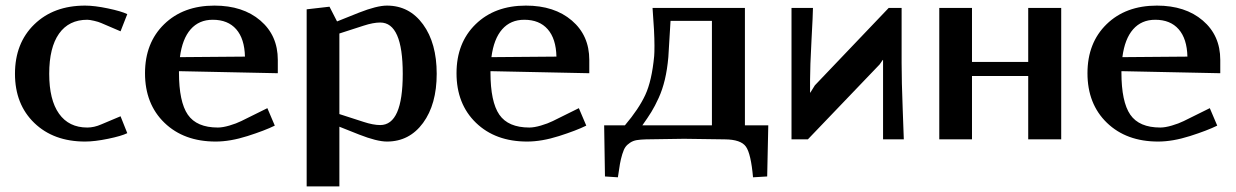

<svg xmlns="http://www.w3.org/2000/svg" viewBox="-20 -495 4390 682"><path d="M432.1 -444.8 408.2 -383.8 339.8 -413.1Q330.1 -417.5 314.2 -421.1Q298.3 -424.8 290 -424.8Q224.6 -424.8 189.7 -375.5Q154.8 -326.2 154.8 -232.9Q154.8 -140.1 189.7 -91.1Q224.6 -42 290 -42Q314.5 -42 339.8 -53.2L408.2 -82L432.1 -22Q411.1 -11.7 363.8 -2Q316.4 7.8 282.2 7.8Q170.4 7.8 101.8 -58.3Q33.2 -124.5 33.2 -232.9Q33.2 -341.8 101.8 -408.4Q170.4 -475.1 282.2 -475.1Q315.9 -475.1 363.5 -465.1Q411.1 -455.1 432.1 -444.8Z M619.1 -292 850.1 -293.9Q848.6 -357.4 819.1 -391.1Q789.6 -424.8 735.8 -424.8Q687 -424.8 657.2 -390.9Q627.4 -356.9 619.1 -292ZM615.7 -242.2V-237.8Q615.7 -133.3 647.2 -87.6Q678.7 -42 753.9 -42Q771 -42 795.2 -49.1Q819.3 -56.2 836.9 -64.9L929.7 -110.8L956.1 -48.8Q920.4 -31.2 859.1 -11.7Q797.9 7.8 746.1 7.8Q633.3 7.8 564.2 -58.8Q495.1 -125.5 495.1 -234.9Q495.1 -342.8 563 -408.9Q630.9 -475.1 741.7 -475.1Q842.8 -475.1 904.8 -422.1Q966.8 -369.1 966.8 -282.2V-234.9Z M1069.3 -461.9 1150.4 -471.2 1177.2 -418.9 1255.4 -450.2Q1318.8 -475.1 1354.5 -475.1Q1434.1 -475.1 1482.7 -408.4Q1531.2 -341.8 1531.2 -232.9Q1531.2 -124.5 1482.7 -58.3Q1434.1 7.8 1354.5 7.8Q1318.8 7.8 1255.4 -17.1L1185.5 -44.9V167H1069.3ZM1185.5 -376V-89.8L1271.5 -62Q1305.7 -50.8 1330.6 -50.8Q1410.6 -50.8 1410.6 -232.9Q1410.6 -415 1330.6 -415Q1305.7 -415 1271.5 -403.8Z M1725.6 -292 1956.5 -293.9Q1955.1 -357.4 1925.5 -391.1Q1896 -424.8 1842.3 -424.8Q1793.5 -424.8 1763.7 -390.9Q1733.9 -356.9 1725.6 -292ZM1722.2 -242.2V-237.8Q1722.2 -133.3 1753.7 -87.6Q1785.2 -42 1860.4 -42Q1877.4 -42 1901.6 -49.1Q1925.8 -56.2 1943.4 -64.9L2036.1 -110.8L2062.5 -48.8Q2026.9 -31.2 1965.6 -11.7Q1904.3 7.8 1852.5 7.8Q1739.7 7.8 1670.7 -58.8Q1601.6 -125.5 1601.6 -234.9Q1601.6 -342.8 1669.4 -408.9Q1737.3 -475.1 1848.1 -475.1Q1949.2 -475.1 2011.2 -422.1Q2073.2 -369.1 2073.2 -282.2V-234.9Z M2626 -466.8V-49.8H2709L2705.1 131.8L2654.8 134.8Q2647.5 51.3 2629.6 25.9Q2611.8 0.5 2554.7 0L2409.7 -2L2274.9 0Q2255.4 0.5 2241.9 2.7Q2228.5 4.9 2218 12Q2207.5 19 2201.7 27.1Q2195.8 35.2 2190.4 52.7Q2185.1 70.3 2182.1 87.2Q2179.2 104 2174.8 134.8L2128.9 131.8L2126 -49.8H2199.7Q2249 -107.9 2272.2 -158Q2295.4 -208 2303.7 -295.9Q2304.7 -307.1 2304.7 -333Q2304.7 -380.4 2297.9 -466.8ZM2508.8 -420.9H2361.8Q2355.5 -311.5 2354 -292Q2350.1 -248 2341.6 -212.2Q2333 -176.3 2319.6 -147Q2306.2 -117.7 2293.7 -97.4Q2281.2 -77.1 2261.7 -49.8H2508.8Z M2791.5 0V-466.8H2867.7Q2867.7 -447.3 2862.5 -352.1Q2857.4 -256.8 2857.4 -210V-166H2858.4L2874.5 -191.9L3136.7 -466.8H3182.6V-271Q3182.6 -207 3186.5 -106.7Q3190.4 -6.3 3190.4 0H3116.7V-282.2H3115.7L3104.5 -266.1L2849.6 0Z M3316.4 -466.8H3432.6V-274.9H3632.3V-466.8H3749.5V0H3632.3V-225.1H3432.6V0H3316.4Z M3966.8 -292 4197.8 -293.9Q4196.3 -357.4 4166.7 -391.1Q4137.2 -424.8 4083.5 -424.8Q4034.7 -424.8 4004.9 -390.9Q3975.1 -356.9 3966.8 -292ZM3963.4 -242.2V-237.8Q3963.4 -133.3 3994.9 -87.6Q4026.4 -42 4101.6 -42Q4118.7 -42 4142.8 -49.1Q4167 -56.2 4184.6 -64.9L4277.3 -110.8L4303.7 -48.8Q4268.1 -31.2 4206.8 -11.7Q4145.5 7.8 4093.8 7.8Q3981 7.8 3911.9 -58.8Q3842.8 -125.5 3842.8 -234.9Q3842.8 -342.8 3910.6 -408.9Q3978.5 -475.1 4089.4 -475.1Q4190.4 -475.1 4252.4 -422.1Q4314.5 -369.1 4314.5 -282.2V-234.9Z"/></svg>

Font: Resagokr
Style: Bold
Weight: 600
Designer: gluk
Foundry: gluk
Version: Version 0.95